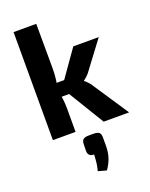

<svg xmlns="http://www.w3.org/2000/svg" viewBox="-177 -791 914 1169"><g transform="rotate(-20 279.5 -207.0)"><path d="M538 -494 409 -322Q400 -308 386 -295Q372 -282 363 -276V-273Q372 -267 386 -251.5Q400 -236 409 -220L555 0H390L221 -278L373 -494ZM208 -700 209 -411Q209 -376 205 -343Q201 -310 193 -278Q200 -248 204 -215Q208 -182 208 -155V0H61V-700ZM277 -320V-230H162V-320ZM306 48Q333 48 343 57Q353 66 353 89V140Q353 187 341 221Q329 255 307 286L253 271Q260 246 263 221.5Q266 197 267 168Q229 168 228 132L229 89Q229 66 240 57Q251 48 276 48Z"/></g></svg>

Font: Exo 2
Style: Bold
Weight: 700
Designer: Natanael Gama
Foundry: Natanael Gama
Version: Version 2.010